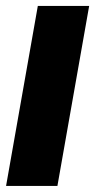

<svg xmlns="http://www.w3.org/2000/svg" viewBox="-29 -612 328 632"><path d="M-9 0H160L264.5 -592.5H95.5Z"/></svg>

Font: Anybody
Style: Bold Italic
Weight: 700
Italic angle: -10°
Designer: Tyler Finck
Foundry: Etcetera Type Company
Version: Version 1.113;gftools[0.9.25]